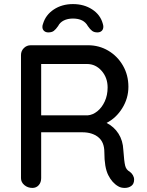

<svg xmlns="http://www.w3.org/2000/svg" viewBox="-20 -922 720 942"><path d="M638 -41Q638 -20 624.5 -10Q611 0 592 0Q573 0 560 -8Q530 -25 511 -63Q492 -101 492 -175Q492 -225 462 -249Q432 -273 384 -273H182V-48Q182 -27 170 -13.5Q158 0 139 0Q116 0 99.5 -14Q83 -28 83 -48V-652Q83 -672 97 -686Q111 -700 131 -700H412Q466 -700 511 -673.5Q556 -647 583 -600.5Q610 -554 610 -496Q610 -440 580 -391.5Q550 -343 503 -319Q540 -300 561.5 -266Q583 -232 585 -187Q589 -130 594 -109.5Q599 -89 616 -80Q626 -73 632 -62.5Q638 -52 638 -41ZM508 -493Q508 -541 478.5 -574.5Q449 -608 407 -608H182V-356H410Q435 -358 457.5 -376Q480 -394 494 -424.5Q508 -455 508 -493ZM484 -807Q487 -798 487 -791Q487 -778 479 -770.5Q471 -763 458 -763Q442 -763 432 -770.5Q422 -778 411 -794Q391 -831 338 -831Q312 -831 293 -821.5Q274 -812 265 -794Q254 -778 244 -770.5Q234 -763 217 -763Q204 -763 196 -770.5Q188 -778 188 -790Q188 -798 191 -805Q204 -849 244 -875.5Q284 -902 338 -902Q392 -902 432 -876Q472 -850 484 -807Z"/></svg>

Font: Quicksand Medium
Style: Regular
Weight: 500
Designer: Andrew Paglinawan
Foundry: Andrew Paglinawan
Version: Version 3.000